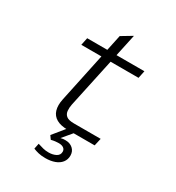

<svg xmlns="http://www.w3.org/2000/svg" viewBox="-214 -830 1078 1177"><g transform="rotate(30 325.0 -241.5)"><path d="M320 0Q272 0 242 -17Q212 -34 202 -67Q192 -100 202 -147L310 -657L385 -702L266 -147Q261 -123 263 -101Q265 -79 281 -66Q297 -53 335 -53H524L512 0ZM133 -493 144 -546H549L538 -493ZM289 219Q260 219 239.5 214Q219 209 202 202L210 163Q232 170 249.5 174.5Q267 179 289 179Q318 179 340 167.5Q362 156 362 132Q362 116 349.5 107Q337 98 315 98Q304 98 291 99.5Q278 101 262 105L245 81L328 -21L365 -2L308 66Q320 63 326.5 62.5Q333 62 342 62Q374 62 394.5 80.5Q415 99 415 129Q415 157 399 177.5Q383 198 354.5 208.5Q326 219 289 219Z"/></g></svg>

Font: Azeret Mono Thin ExtraLight
Style: Italic
Weight: 250
Italic angle: -12°
Version: Version 1.002